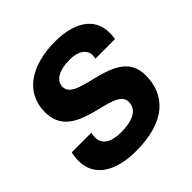

<svg xmlns="http://www.w3.org/2000/svg" viewBox="-185 -845 1005 1005"><g transform="rotate(-45 317.5 -343.0)"><path d="M578 -236C578 -457 227 -383 227 -500C227 -549 279 -575 354 -575C417 -575 456 -548 456 -506C456 -504 455 -493 453 -483H598C602 -504 602 -516 602 -526C602 -644 499 -696 368 -696C197 -696 68 -622 68 -471C68 -241 417 -318 417 -200C417 -147 372 -115 274 -115C199 -115 160 -144 160 -193C160 -201 161 -218 165 -224H19C15 -209 12 -186 12 -168C12 -41 126 10 262 10C480 10 578 -90 578 -236Z"/></g></svg>

Font: Chivo
Style: Bold Italic
Weight: 700
Italic angle: -8°
Designer: Hector Gatti
Foundry: Omnibus-Type
Version: Version 1.003;PS 001.003;hotconv 1.0.70;makeotf.lib2.5.58329